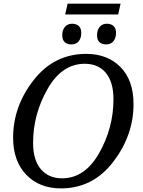

<svg xmlns="http://www.w3.org/2000/svg" viewBox="-20 -1020 782 1051"><path d="M452.1 -725.1Q568.4 -725.1 639.6 -652.8Q710.9 -580.6 710.9 -450.2Q710.9 -278.8 599.6 -133.8Q488.3 11.2 314 11.2Q195.3 11.2 123.5 -63.7Q51.8 -138.7 51.8 -266.1Q51.8 -438 164.1 -581.5Q276.4 -725.1 452.1 -725.1ZM319.8 -43.9Q444.3 -43.9 522.7 -181.9Q601.1 -319.8 601.1 -477.1Q601.1 -570.3 559.8 -620.6Q518.6 -670.9 443.8 -670.9Q318.8 -670.9 240 -532.5Q161.1 -394 161.1 -237.8Q161.1 -144 203.6 -94Q246.1 -43.9 319.8 -43.9ZM371.1 -776.9Q348.1 -776.9 334.5 -789.1Q320.8 -801.3 320.8 -827.1Q320.8 -855.5 335.4 -872.8Q350.1 -890.1 375 -890.1Q397 -890.1 410.9 -877.9Q424.8 -865.7 424.8 -839.8Q424.8 -809.6 409.9 -793.2Q395 -776.9 371.1 -776.9ZM561 -776.9Q538.1 -776.9 524.7 -789.1Q511.2 -801.3 511.2 -827.1Q511.2 -856 525.6 -873Q540 -890.1 564.9 -890.1Q586.9 -890.1 601.1 -877.9Q615.2 -865.7 615.2 -839.8Q615.2 -811.5 600.8 -794.2Q586.4 -776.9 561 -776.9ZM627 -940.9H336.9L350.1 -1000H640.1Z"/></svg>

Font: Droid Serif
Style: Italic
Weight: 400
Italic angle: -12°
Designer: Monotype Design team
Foundry: Monotype Imaging Inc.
Version: Version 1.03